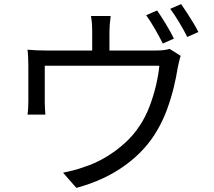

<svg xmlns="http://www.w3.org/2000/svg" viewBox="-20 -867 1040 935"><path d="M745 -816Q764 -789 788 -749.5Q812 -710 827 -679L773 -655Q758 -685 735 -725Q712 -765 692 -793ZM862 -847Q875 -829 891 -804Q907 -779 922 -754.5Q937 -730 946 -711L892 -687Q876 -719 853 -757.5Q830 -796 809 -824ZM519 -789Q513 -743 513 -714V-621H737Q766 -621 781 -623.5Q796 -626 806 -629L860 -595Q856 -585 852 -567Q848 -549 845 -535Q839 -495 826.5 -443Q814 -391 794.5 -337Q775 -283 747 -235Q691 -136 590 -62.5Q489 11 352 48L287 -26Q312 -31 339 -38Q366 -45 390 -54Q441 -70 491.5 -99.5Q542 -129 586.5 -169Q631 -209 661 -256Q689 -298 708.5 -349.5Q728 -401 740 -452.5Q752 -504 756 -547H198V-368Q198 -355 199 -337.5Q200 -320 201 -309H114Q116 -322 117 -340Q118 -358 118 -373V-548Q118 -564 117 -586.5Q116 -609 114 -625Q136 -623 158.5 -622Q181 -621 207 -621H429V-714Q429 -730 428 -748Q427 -766 423 -789Z"/></svg>

Font: Source Han Sans SC
Style: Regular
Weight: 400
Designer: Ryoko NISHIZUKA 西塚涼子 (kana, bopomofo & ideographs); Paul D. Hunt (Latin, Greek & Cyrillic); Sandoll Communications 산돌커뮤니
Foundry: Adobe
Version: Version 2.002;hotconv 1.0.116;makeotfexe 2.5.65601; ttfautoh